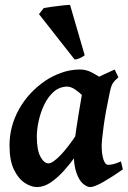

<svg xmlns="http://www.w3.org/2000/svg" viewBox="-20 -739 521 779"><path d="M478.5 -51.8Q437 -22.5 399.9 -1.2Q362.8 20 345.7 20Q334 20 318.1 7.6Q302.2 -4.9 290.5 -36.6Q278.8 -68.4 278.8 -126.5Q278.8 -137.7 282 -162.6Q285.2 -187.5 290 -219.2Q294.9 -251 300 -282.7Q305.2 -314.5 309.6 -339.6Q314 -364.7 315.9 -376Q319.3 -391.1 342.3 -405.8Q365.2 -420.4 394.3 -433.6Q423.3 -446.8 445.3 -457L460.4 -425.3Q444.3 -411.6 437.3 -400.6Q430.2 -389.6 423.8 -356.4Q408.7 -286.6 400.6 -227.8Q392.6 -168.9 392.6 -147.5Q392.6 -113.8 399.7 -92Q406.7 -70.3 418.5 -70.3Q428.2 -70.3 439.7 -73Q451.2 -75.7 470.7 -84ZM430.7 -400.9Q417 -391.1 404.3 -369.6Q391.6 -348.1 380.9 -330.1Q370.1 -312 361.3 -312Q355 -312 343.3 -323.5Q331.5 -335 316.4 -349.9Q301.3 -364.7 284.4 -376.2Q267.6 -387.7 251.5 -387.7Q220.7 -386.7 197.8 -366.5Q174.8 -346.2 159.7 -314.7Q144.5 -283.2 137 -248.5Q129.4 -213.9 129.4 -185.1Q129.4 -130.4 144 -103.3Q158.7 -76.2 176.8 -76.2Q192.9 -76.2 223.9 -107.7Q254.9 -139.2 293.5 -197.8L284.7 -103.5Q264.2 -73.7 238.5 -45.4Q212.9 -17.1 185.3 1.5Q157.7 20 129.9 20Q106.4 20 80.6 3.2Q54.7 -13.7 36.6 -50.8Q18.6 -87.9 18.6 -148.9Q18.6 -226.1 56.6 -294.9Q94.7 -363.8 163.6 -411.1Q189.9 -429.2 227.1 -443.1Q264.2 -457 305.2 -457Q330.6 -457 355.2 -443.6Q379.9 -430.2 399.7 -416.3Q419.4 -402.3 430.7 -400.9ZM323.7 -514.6Q314.5 -507.8 303 -502.7Q291.5 -497.6 282.7 -497.6L138.2 -681.6L157.7 -706.5Q165.5 -708 188 -711.2Q210.4 -714.4 233.2 -716.8Q255.9 -719.2 264.2 -719.2Z"/></svg>

Font: Gentium Plus
Style: Bold Italic
Weight: 700
Italic angle: -8°
Designer: Victor Gaultney, Annie Olsen, Iska Routamaa, Becca Hirsbrunner
Foundry: SIL International
Version: Version 6.101